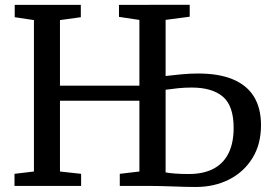

<svg xmlns="http://www.w3.org/2000/svg" viewBox="-20 -763 1108 788"><path d="M783.4 4.4Q767.8 4.4 743.4 3.9Q719 3.3 691.1 2.2Q663.3 1.1 636.6 0.6Q610 0 589.3 0H471.6V-49.6L552.1 -59.1V-349.5H226.1V-59.1L312.9 -49.6V0H39.5V-49.6L119.3 -59.1V-680.6L40.4 -692.4V-743H311.7V-692.4L226.1 -680.5V-411.5H552.1V-681.2L468.3 -693.8V-743L758.6 -743.4V-694.4L659.7 -681.4V-451.1Q691.7 -455 725.7 -458.1Q759.8 -461.3 793.7 -461.3Q878.9 -461.3 936.2 -437.2Q993.5 -413.2 1022.4 -366.1Q1051.2 -319 1051.2 -249.2Q1051.2 -170.6 1015.8 -113.7Q980.4 -56.8 920 -26.2Q859.5 4.4 783.4 4.4ZM754.6 -48.8Q815 -48.8 856 -70.4Q897.1 -92 918 -134.2Q938.9 -176.4 938.9 -238Q938.9 -328.8 894.8 -366.2Q850.6 -403.7 766.7 -403.7Q738.4 -403.7 711.4 -401Q684.4 -398.3 659.7 -394.7V-55.4Q673.8 -52.6 698.8 -50.7Q723.9 -48.8 754.6 -48.8Z"/></svg>

Font: Merriweather Light
Style: Regular
Weight: 300
Designer: Eben Sorkin
Foundry: Eben Sorkin
Version: Version 2.100